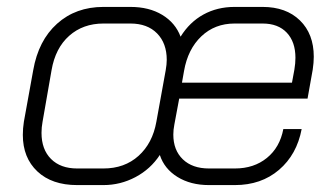

<svg xmlns="http://www.w3.org/2000/svg" viewBox="-20 -527 967 555"><path d="M887 -363Q887 -346 884 -326L869 -242H498L484 -167Q481 -152 481 -138Q481 -93 508.5 -66.5Q536 -40 584 -40H659Q714 -40 751.5 -70.5Q789 -101 799 -154H852Q838 -80 786.5 -36Q735 8 659 8H584Q531 8 493 -15.5Q455 -39 442 -79Q415 -38 371.5 -15Q328 8 279 8H203Q130 8 88 -31.5Q46 -71 46 -137Q46 -156 49 -175L76 -324Q91 -410 145 -458.5Q199 -507 279 -507H357Q411 -507 449 -484Q487 -461 502 -421Q528 -463 568 -485Q608 -507 658 -507H739Q807 -507 847 -468Q887 -429 887 -363ZM462 -354Q462 -402 434 -430.5Q406 -459 357 -459H279Q220 -459 180 -423.5Q140 -388 129 -324L103 -175Q100 -159 100 -143Q100 -95 127.5 -67.5Q155 -40 203 -40H279Q340 -40 380.5 -76.5Q421 -113 432 -175L459 -324Q462 -341 462 -354ZM834 -360Q834 -406 809 -432.5Q784 -459 739 -459H658Q601 -459 562 -422Q523 -385 512 -322L506 -288H824L831 -326Q834 -344 834 -360Z"/></svg>

Font: Bai Jamjuree Light
Style: Italic
Weight: 300
Italic angle: -10°
Version: Version 1.000; ttfautohint (v1.6)